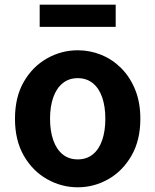

<svg xmlns="http://www.w3.org/2000/svg" viewBox="-20 -789 666 823"><path d="M313.3 13.8Q243.3 13.8 181.6 -21.1Q119.9 -55.9 82 -121.7Q44.2 -187.5 44.2 -279.9Q44.2 -372.8 82 -438.4Q119.9 -503.9 181.6 -538.7Q243.3 -573.5 313.3 -573.5Q365.7 -573.5 414.1 -553.9Q462.4 -534.2 500 -496.4Q537.6 -458.5 559.6 -404.2Q581.6 -349.8 581.6 -279.9Q581.6 -187.5 543.6 -121.7Q505.7 -55.9 444.5 -21.1Q383.3 13.8 313.3 13.8ZM313.3 -105.8Q351.3 -105.8 377.9 -127.3Q404.5 -148.9 418 -188.2Q431.5 -227.4 431.5 -279.9Q431.5 -332.7 418 -371.7Q404.5 -410.7 377.9 -432.3Q351.3 -454 313.3 -454Q275.2 -454 248.7 -432.3Q222.1 -410.7 208.3 -371.7Q194.5 -332.7 194.5 -279.9Q194.5 -227.4 208.3 -188.2Q222.1 -148.9 248.7 -127.3Q275.2 -105.8 313.3 -105.8ZM150.1 -673.7V-769.1H475.9V-673.7Z"/></svg>

Font: Noto Sans TC Thin
Style: Regular
Weight: 100
Designer: Ryoko NISHIZUKA 西塚涼子 (kana, bopomofo & ideographs); Paul D. Hunt (Latin, Greek & Cyrillic); Sandoll Communications 산돌커뮤니
Foundry: Adobe
Version: Version 2.004-H2;hotconv 1.0.118;makeotfexe 2.5.65603